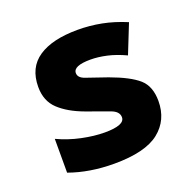

<svg xmlns="http://www.w3.org/2000/svg" viewBox="-106 -674 811 795"><g transform="rotate(-20 300.0 -276.5)"><path d="M268 10Q405 10 466.5 -39Q528 -88 528 -172Q528 -237 490.5 -270Q453 -303 368 -334Q304 -356 275 -366Q246 -376 246 -397Q246 -429 322 -429Q355 -429 393 -420.5Q431 -412 474 -392L525 -520Q470 -543 418.5 -553Q367 -563 314 -563Q202 -563 141 -522Q80 -481 80 -396Q80 -334 119.5 -297Q159 -260 227 -235Q293 -211 328 -198.5Q363 -186 363 -160Q363 -125 275 -125Q229 -125 174.5 -136.5Q120 -148 71 -171V-22Q160 10 268 10Z"/></g></svg>

Font: Noto Sans Mono Extra
Style: Regular
Weight: 800
Designer: Monotype Design Team
Foundry: Monotype Imaging Inc.
Version: Version 1.900